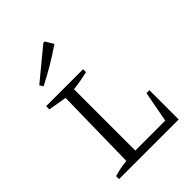

<svg xmlns="http://www.w3.org/2000/svg" viewBox="-218 -864 970 970"><g transform="rotate(-45 267.5 -378.5)"><path d="M458 -209H479V0H53V-21Q76 -28 99 -32.5Q122 -37 144 -39L152 -481L53 -498V-521H317V-500Q295 -495 268 -490Q241 -485 213 -482V-44H427ZM115 -601 103 -620 269 -757H279L305 -714Q259 -682 211.5 -654Q164 -626 115 -601Z"/></g></svg>

Font: Piazzolla SC Light
Style: Regular
Weight: 300
Designer: Juan Pablo del Peral
Foundry: Huerta Tipografica
Version: Version 1.330